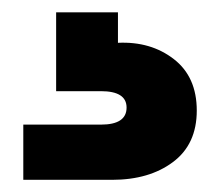

<svg xmlns="http://www.w3.org/2000/svg" viewBox="-20 -27 360 314"><path d="M18.1 267.1V176.8H145Q187 176.8 187 148.9Q187 122.1 145 122.1H71.8V-6.8H172.9V43Q226.6 40.5 264.2 69.6Q301.8 98.6 301.8 153.8Q301.8 209 262.9 238Q224.1 267.1 163.1 267.1Z"/></svg>

Font: Biathlonist
Style: Bold
Weight: 700
Designer: Go4gold
Foundry: Go4gold
Version: Version 3.010;FEAKit 1.0